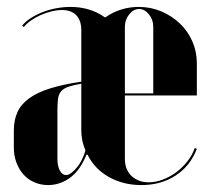

<svg xmlns="http://www.w3.org/2000/svg" viewBox="-20 -525 610 555"><path d="M215 -437Q215 -466 200.5 -481Q186 -496 159 -496Q145 -496 128.5 -492Q112 -488 96.5 -481Q81 -474 68.5 -465Q56 -456 49 -447L44 -451Q53 -462 68 -472Q83 -482 102 -489.5Q121 -497 142 -501Q163 -505 184 -505Q212 -505 237 -497.5Q262 -490 283 -475H285Q306 -490 330.5 -497.5Q355 -505 381 -505Q416 -505 446.5 -492Q477 -479 500 -457Q523 -435 536 -405.5Q549 -376 549 -342V-249H341V-65Q341 -50 346 -37.5Q351 -25 360 -16.5Q369 -8 381.5 -3Q394 2 410 2Q430 2 451 -6Q472 -14 490 -27.5Q508 -41 522 -59Q536 -77 543 -97L549 -95Q530 -45 487.5 -17.5Q445 10 389 10Q336 10 294.5 -13.5Q253 -37 233 -78H230Q222 -58 211 -41.5Q200 -25 185.5 -13.5Q171 -2 154 4Q137 10 119 10Q98 10 79.5 2Q61 -6 48 -20.5Q35 -35 27.5 -55Q20 -75 20 -98V-148Q20 -178 30.5 -201Q41 -224 64.5 -241Q88 -258 125 -269.5Q162 -281 215 -289ZM171 -19Q178 -19 186 -25Q194 -31 202 -40.5Q210 -50 216.5 -63Q223 -76 227 -90Q221 -104 218 -118.5Q215 -133 215 -148V-283Q192 -279 178.5 -274.5Q165 -270 157.5 -262Q150 -254 148 -241Q146 -228 146 -207V-66Q146 -45 153 -32Q160 -19 171 -19ZM341 -448V-255H423V-448Q423 -468 410.5 -483.5Q398 -499 382 -499Q366 -499 353.5 -483.5Q341 -468 341 -448Z"/></svg>

Font: Moniqa Black
Style: Regular
Weight: 900
Designer: Rajesh Rajput
Foundry: Rajesh Rajput
Version: Version 1.000